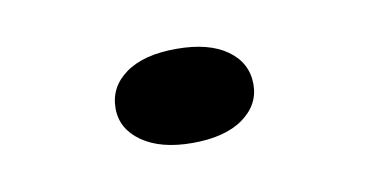

<svg xmlns="http://www.w3.org/2000/svg" viewBox="-29 -139 390 203"><g transform="rotate(-10 165.5 -37.5)"><path d="M92 -37Q92 -60 111.5 -74Q131 -88 166 -88Q201 -88 220.5 -74Q240 -60 240 -37Q240 -15 220.5 -1Q201 13 166 13Q132 13 112 -1Q92 -15 92 -37Z"/></g></svg>

Font: BioRhyme Expanded Light
Style: Regular
Weight: 300
Width: 7
Designer: Aoife Mooney
Foundry: Aoife Mooney Type
Version: Version 1.000